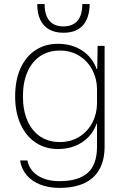

<svg xmlns="http://www.w3.org/2000/svg" viewBox="-20 -741 616 938"><path d="M78 43H114Q123 90 165 117Q207 144 271 144Q363 144 408.5 103.5Q454 63 454 -25V-137H452Q432 -80 382 -46.5Q332 -13 263 -13Q201 -13 154 -44.5Q107 -76 80.5 -134Q54 -192 54 -270Q54 -349 80 -407Q106 -465 153.5 -496Q201 -527 263 -527Q332 -527 382 -493.5Q432 -460 452 -404H455L457 -517H491V-25Q491 42 465 87.5Q439 133 389.5 155Q340 177 271 177Q219 177 177.5 161Q136 145 110.5 115Q85 85 78 43ZM454 -237V-305Q454 -354 432 -397.5Q410 -441 368.5 -467.5Q327 -494 272 -494Q218 -494 177.5 -467.5Q137 -441 114.5 -390.5Q92 -340 92 -270Q92 -201 114.5 -150.5Q137 -100 177.5 -73.5Q218 -47 272 -47Q327 -47 368.5 -73.5Q410 -100 432 -143.5Q454 -187 454 -237ZM162 -721H198Q198 -667 221.5 -639.5Q245 -612 290 -612Q335 -612 358.5 -639.5Q382 -667 382 -721H418Q417 -652 384.5 -616.5Q352 -581 290 -581Q249 -581 220.5 -597Q192 -613 177 -644Q162 -675 162 -721Z"/></svg>

Font: Mona Sans VF XLt
Style: Regular
Weight: 200
Designer: Deni Anggara
Foundry: GitHub
Version: Version 2.000;Glyphs 3.2.3 (3260)